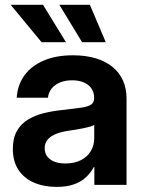

<svg xmlns="http://www.w3.org/2000/svg" viewBox="-20 -751 587 780"><path d="M210.4 8.3Q158.7 8.3 118.7 -8.8Q78.6 -25.9 55.4 -60.3Q32.2 -94.7 32.2 -146Q32.2 -189.9 48.6 -218.8Q64.9 -247.6 93.3 -264.9Q121.6 -282.2 158 -291.3Q194.3 -300.3 234.4 -304.2Q282.2 -309.6 310.1 -313.7Q337.9 -317.9 350.1 -326.2Q362.3 -334.5 362.3 -351.6V-355Q362.3 -375.5 351.6 -391.4Q340.8 -407.2 320.8 -416Q300.8 -424.8 272.9 -424.8Q244.6 -424.8 223.4 -415.8Q202.1 -406.7 189.5 -390.9Q176.8 -375 174.8 -354H47.9Q51.3 -406.2 79.3 -444.8Q107.4 -483.4 157.5 -504.9Q207.5 -526.4 276.4 -526.4Q328.1 -526.4 368.7 -514.2Q409.2 -502 437.3 -479Q465.3 -456.1 479.7 -423.6Q494.1 -391.1 494.1 -350.6V0H363.3V-72.8H361.3Q348.6 -48.8 328.9 -30.5Q309.1 -12.2 280 -2Q251 8.3 210.4 8.3ZM245.6 -86.9Q282.7 -86.9 309.1 -100.6Q335.4 -114.3 349.1 -137.5Q362.8 -160.6 362.8 -189.5V-243.7Q356.9 -239.7 346.2 -236.6Q335.4 -233.4 321 -230.5Q306.6 -227.5 289.6 -224.6Q272.5 -221.7 254.4 -219.2Q229 -215.3 207.8 -207Q186.5 -198.7 174.1 -184.6Q161.6 -170.4 161.6 -148.4Q161.6 -129.4 171.9 -115.5Q182.1 -101.6 200.9 -94.2Q219.7 -86.9 245.6 -86.9ZM313.5 -579.6 221.2 -731.4H345.2L409.7 -579.6ZM148.9 -579.6 23.4 -731.4H154.8L248 -579.6Z"/></svg>

Font: Inter Cardless Display
Style: Bold
Weight: 700
Designer: Rasmus Andersson
Foundry: rsms
Version: Version 4.001;git-9221beed3